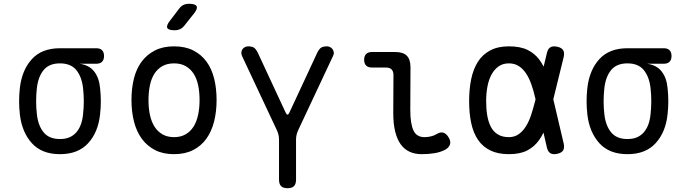

<svg xmlns="http://www.w3.org/2000/svg" viewBox="-20 -805 3640 1015"><path d="M489 -468H401Q451 -461 477.5 -427.5Q504 -394 509 -340Q513 -305 513 -270Q513 -235 509 -200Q499 -106 446 -48Q393 10 297 10Q201 10 148.5 -48Q96 -106 85 -200Q81 -235 81 -270Q81 -305 85 -340Q96 -435 148.5 -492.5Q201 -550 297 -550H489Q509 -550 519.5 -539.5Q530 -529 530 -509Q530 -489 519.5 -478.5Q509 -468 489 -468ZM297 -70Q326 -70 347 -79Q368 -88 383 -105Q398 -122 407 -146Q416 -170 419 -200Q423 -235 423 -270Q423 -305 419 -340Q412 -400 383 -435Q354 -470 297 -470Q240 -470 211 -435Q182 -400 175 -340Q171 -305 171 -270Q171 -235 175 -200Q182 -140 211 -105Q240 -70 297 -70Z M900 10Q842 10 800 -11.5Q758 -33 730 -71Q702 -109 688.5 -161.5Q675 -214 675 -276Q675 -338 688 -390Q701 -442 729 -479.5Q757 -517 799.5 -538.5Q842 -560 900 -560Q959 -560 1001.5 -538.5Q1044 -517 1071.5 -479.5Q1099 -442 1112 -390Q1125 -338 1125 -276Q1125 -214 1111.5 -161.5Q1098 -109 1070.5 -71Q1043 -33 1000.5 -11.5Q958 10 900 10ZM900 -80Q935 -80 960.5 -94.5Q986 -109 1002.5 -134.5Q1019 -160 1027 -196.5Q1035 -233 1035 -276Q1035 -319 1027.5 -354.5Q1020 -390 1003.5 -415.5Q987 -441 961.5 -455.5Q936 -470 900 -470Q864 -470 838.5 -455.5Q813 -441 796.5 -415.5Q780 -390 772.5 -354Q765 -318 765 -275Q765 -232 773 -196Q781 -160 797.5 -134.5Q814 -109 839.5 -94.5Q865 -80 900 -80ZM955 -670Q945 -657 932 -651Q919 -645 903 -645Q871 -645 864.5 -657Q858 -669 878 -695L926 -758Q936 -772 949 -778.5Q962 -785 979 -785Q1013 -785 1019.5 -772Q1026 -759 1005 -733Z M1500 190Q1477 190 1466 179Q1455 168 1455 145V-68Q1455 -81 1452 -93Q1449 -105 1444 -116L1259 -510Q1255 -520 1256 -529Q1257 -538 1262 -545Q1267 -552 1275 -556Q1283 -560 1291 -560Q1310 -560 1321 -554Q1332 -548 1343 -526L1490 -210Q1495 -199 1500 -199Q1505 -199 1510 -210L1657 -526Q1668 -548 1679 -554Q1690 -560 1709 -560Q1717 -560 1725 -556Q1733 -552 1738 -545Q1743 -538 1744.5 -529Q1746 -520 1741 -510L1556 -116Q1551 -105 1548 -93Q1545 -81 1545 -68V145Q1545 168 1534 179Q1523 190 1500 190Z M2149 -224Q2149 -152 2165.5 -116Q2182 -80 2224 -80Q2241 -80 2258 -84Q2275 -88 2290 -97Q2310 -109 2325.5 -103Q2341 -97 2352 -78Q2364 -58 2359 -42Q2354 -26 2336 -15Q2311 -1 2279 4.5Q2247 10 2209 10Q2173 10 2145 -3Q2117 -16 2098 -42.5Q2079 -69 2069 -110Q2059 -151 2059 -207L2060 -408Q2060 -428 2050 -438Q2040 -448 2020 -448H1946Q1926 -448 1915.5 -458.5Q1905 -469 1905 -489Q1905 -509 1915.5 -519.5Q1926 -530 1946 -530H2070Q2111 -530 2130.5 -510.5Q2150 -491 2150 -450Z M2960 -46Q2965 -23 2957 -10Q2949 3 2926 8Q2903 13 2889.5 5Q2876 -3 2871 -26L2853 -104Q2843 -83 2831 -66Q2806 -30 2768 -10Q2730 10 2670 10Q2612 10 2571.5 -10Q2531 -30 2506.5 -66.5Q2482 -103 2471 -154.5Q2460 -206 2460 -270Q2460 -334 2471 -387Q2482 -440 2506.5 -478.5Q2531 -517 2571.5 -538.5Q2612 -560 2670 -560Q2730 -560 2768 -541.5Q2806 -523 2831 -490Q2843 -473 2854 -453L2871 -524Q2876 -547 2889.5 -555Q2903 -563 2926 -558Q2949 -553 2957 -540Q2965 -527 2960 -504L2905 -280ZM2811 -280 2810 -285Q2801 -325 2789 -359Q2777 -393 2760.5 -417.5Q2744 -442 2722 -456Q2700 -470 2670 -470Q2639 -470 2616.5 -454.5Q2594 -439 2579 -412Q2564 -385 2557 -348.5Q2550 -312 2550 -270Q2550 -228 2556 -193.5Q2562 -159 2575.5 -133.5Q2589 -108 2612.5 -94Q2636 -80 2670 -80Q2700 -80 2722 -95.5Q2744 -111 2760.5 -137.5Q2777 -164 2788.5 -199.5Q2800 -235 2810 -275Z M3489 -468H3401Q3451 -461 3477.5 -427.5Q3504 -394 3509 -340Q3513 -305 3513 -270Q3513 -235 3509 -200Q3499 -106 3446 -48Q3393 10 3297 10Q3201 10 3148.5 -48Q3096 -106 3085 -200Q3081 -235 3081 -270Q3081 -305 3085 -340Q3096 -435 3148.5 -492.5Q3201 -550 3297 -550H3489Q3509 -550 3519.5 -539.5Q3530 -529 3530 -509Q3530 -489 3519.5 -478.5Q3509 -468 3489 -468ZM3297 -70Q3326 -70 3347 -79Q3368 -88 3383 -105Q3398 -122 3407 -146Q3416 -170 3419 -200Q3423 -235 3423 -270Q3423 -305 3419 -340Q3412 -400 3383 -435Q3354 -470 3297 -470Q3240 -470 3211 -435Q3182 -400 3175 -340Q3171 -305 3171 -270Q3171 -235 3175 -200Q3182 -140 3211 -105Q3240 -70 3297 -70Z"/></svg>

Font: Maple Mono NF
Style: Regular
Weight: 400
Monospace: yes
Designer: subframe7536
Version: Version 7.000